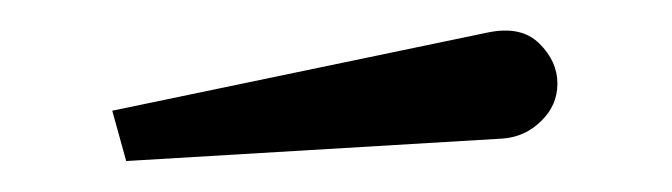

<svg xmlns="http://www.w3.org/2000/svg" viewBox="-20 -809 434 124"><path d="M304.5 -719.5 61.5 -705 52.5 -737.5 295 -788Q316.5 -792.5 328.2 -781Q340 -769.5 340 -755Q340 -741 329.5 -730.8Q319 -720.5 304.5 -719.5Z"/></svg>

Font: Bodoni* 06pt
Style: Regular
Weight: 400
Version: Version 2.3